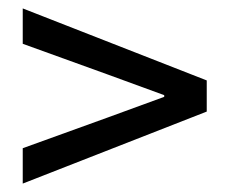

<svg xmlns="http://www.w3.org/2000/svg" viewBox="-20 -560 545 456"><path d="M34 -124V-208L236 -281L370 -330V-334L236 -383L34 -456V-540L471 -369V-295Z"/></svg>

Font: Source Sans 3 Medium
Style: Regular
Weight: 500
Designer: Paul D. Hunt
Foundry: Adobe
Version: Version 3.052;hotconv 1.1.0;makeotfexe 2.6.0